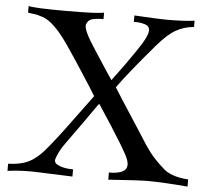

<svg xmlns="http://www.w3.org/2000/svg" viewBox="-50 -746 875 801"><g transform="rotate(5 387.0 -345.5)"><path d="M764 1Q676 -7 595 -8Q560 -8 432 1V-29Q507 -29 507 -68Q507 -75 503.5 -86.5Q500 -98 492 -112Q484 -126 478 -137Q472 -148 462 -163.5Q452 -179 449 -184Q432 -213 367 -311Q363 -307 350.5 -289Q338 -271 312 -234Q286 -197 267 -171Q260 -161 247.5 -144Q235 -127 229 -117.5Q223 -108 215.5 -93Q208 -78 204 -64Q201 -47 225 -38Q249 -29 282 -29V1Q186 -3 149 -4Q73 -8 10 1V-29Q60 -30 94.5 -46.5Q129 -63 161 -101Q202 -149 258.5 -226.5Q315 -304 343 -341Q325 -371 290 -424.5Q255 -478 250 -486Q243 -496 229 -517Q215 -538 208.5 -547.5Q202 -557 191 -571.5Q180 -586 170.5 -597Q161 -608 150 -618Q138 -630 125.5 -638.5Q113 -647 99.5 -651.5Q86 -656 78 -658Q70 -660 55.5 -661.5Q41 -663 38 -664V-692Q61 -685 194 -685Q330 -685 354 -692V-665Q319 -664 304 -659Q289 -654 283 -636Q276 -615 330 -534Q333 -529 335 -526Q404 -420 409 -414Q445 -462 459.5 -482.5Q474 -503 499.5 -540Q525 -577 535.5 -598Q546 -619 547 -631Q549 -651 528.5 -658Q508 -665 481 -664V-691Q588 -685 616 -685Q689 -685 733 -691V-665Q691 -661 657.5 -642Q624 -623 581 -573Q479 -454 430 -386Q455 -345 500 -276.5Q545 -208 547 -204Q579 -152 600.5 -124.5Q622 -97 657 -66Q690 -34 764 -29Z"/></g></svg>

Font: GFS Artemisia
Style: Regular
Weight: 400
Designer: Takis Katsoulidis and George D. Matthiopoulos
Foundry: Takis Katsoulidis and George D. Matthiopoulos
Version: Version 1.0